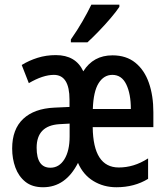

<svg xmlns="http://www.w3.org/2000/svg" viewBox="-20 -786 709 816"><path d="M458 -550.8Q516.6 -550.8 555.2 -519.5Q593.8 -488.3 612.8 -433.8Q631.8 -379.4 631.8 -309.1V-245.6H374Q376 -74.2 484.9 -74.2Q516.6 -74.2 547.4 -83.5Q578.1 -92.8 609.4 -112.8V-25.9Q551.3 9.8 474.6 9.8Q420.4 9.8 377 -16.6Q333.5 -43 311.5 -93.8Q258.8 9.8 163.1 9.8Q116.7 9.8 87.9 -13.4Q59.1 -36.6 45.4 -74Q31.7 -111.3 31.7 -154.8Q31.7 -236.8 78.6 -280.8Q125.5 -324.7 211.4 -328.6L275.4 -331.5V-362.3Q275.4 -467.8 209 -467.8Q162.6 -467.8 102.5 -432.6L72.3 -509.8Q103 -528.8 139.6 -540.3Q176.3 -551.8 217.3 -551.8Q302.2 -551.8 334 -482.9Q376.5 -550.8 458 -550.8ZM457.5 -467.8Q421.4 -467.8 399.2 -432.6Q377 -397.5 374.5 -322.8H536.1Q536.1 -387.2 516.6 -427.5Q497.1 -467.8 457.5 -467.8ZM275.9 -260.7 232.9 -258.3Q135.7 -252.4 135.7 -158.2Q135.7 -73.2 194.3 -73.2Q231.4 -73.2 253.7 -109.1Q275.9 -145 275.9 -206.5ZM487.3 -766.1V-756.8Q474.1 -736.8 450.4 -709Q426.8 -681.2 400.1 -653.6Q373.5 -626 351.6 -606H281.2V-618.2Q309.1 -658.2 330.3 -695.1Q351.6 -731.9 368.2 -766.1Z"/></svg>

Font: Open Sans Condensed SemiBold
Style: Regular
Weight: 600
Width: 3
Designer: Monotype Design Team
Foundry: Monotype Imaging Inc.
Version: Version 3.000; ttfautohint (v1.8.4)